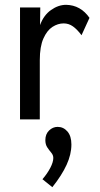

<svg xmlns="http://www.w3.org/2000/svg" viewBox="-20 -494 415 796"><path d="M63 1V-463H147L146 -390Q161 -431 191.5 -452.5Q222 -474 254 -474Q314 -473 351 -420L318 -348Q300 -372 282.5 -384.5Q265 -397 244 -397Q220 -397 197.5 -382.5Q175 -368 160 -334.5Q145 -301 145 -245V1ZM197 282 156 249Q176 226 188.5 202Q201 178 201 161Q201 149 192.5 139Q184 129 176 117Q168 105 168 87Q168 62 183.5 47Q199 32 219 32Q243 32 259.5 51Q276 70 276 105Q276 146 256 189.5Q236 233 197 282Z"/></svg>

Font: Inconsolata Condensed SemiBold
Style: Regular
Weight: 600
Width: 3
Monospace: yes
Designer: Raph Levien, Cyreal, Brenton Simpson
Foundry: Raph Levien, Cyreal, Google
Version: Version 3.100; ttfautohint (v1.8.4.7-5d5b)